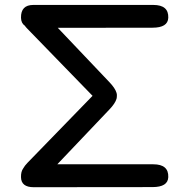

<svg xmlns="http://www.w3.org/2000/svg" viewBox="-20 -760 787 790"><path d="M66.4 -31.2Q66.9 10.3 118.7 10.3L607.4 9.8Q670.9 9.8 672.4 -31.2Q674.3 -84 610.8 -84H215.8L430.2 -309.6Q453.6 -334 459.5 -353.5Q460.9 -359.4 460.9 -365.7Q461.4 -372.1 459.5 -377.9Q453.6 -397.5 430.2 -421.9L217.8 -645.5Q412.6 -646 607.4 -646Q670.9 -646 672.4 -687Q674.3 -739.7 610.8 -739.7H117.2Q65.4 -739.7 66.4 -687Q66.9 -664.6 82 -654.3Q86.4 -647.9 92.8 -641.6L360.8 -365.7L92.8 -89.8Q81.5 -78.1 75.7 -67.4Q65.9 -54.2 66.4 -31.2Z"/></svg>

Font: Comic Relief
Style: Regular
Weight: 400
Designer: Jeff Davis
Foundry: Loudifier
Version: Version 1.200; ttfautohint (v1.8.4.7-5d5b)